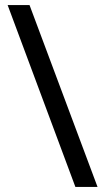

<svg xmlns="http://www.w3.org/2000/svg" viewBox="-20 -734 412 754"><path d="M96 -714 363 0H276L10 -714Z"/></svg>

Font: Noto Sans Canadian Aboriginal
Style: Regular
Weight: 400
Designer: Monotype Design Team, Typotheque's Kevin King
Foundry: Monotype Imaging Inc.
Version: Version 2.002